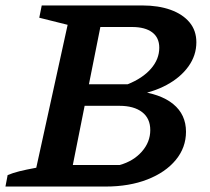

<svg xmlns="http://www.w3.org/2000/svg" viewBox="-33 -684 771 704"><path d="M-13 0 -5 -42Q14 -50 38 -56Q62 -62 100 -69L215 -593L111 -619L120 -664H489Q548 -664 592.5 -648Q637 -632 662 -602Q687 -572 687 -529Q687 -481 658 -440.5Q629 -400 578 -372.5Q527 -345 461 -335L464 -351Q555 -341 602 -302.5Q649 -264 649 -201Q649 -143 611.5 -97.5Q574 -52 507.5 -26Q441 0 354 0ZM234 -79H406Q456 -93 487 -128Q518 -163 518 -207Q518 -250 488 -273Q458 -296 405 -296H210L225 -375H435Q490 -397 520.5 -432Q551 -467 551 -509Q551 -546 525 -565.5Q499 -585 451 -585H335Z"/></svg>

Font: Piazzolla Thin
Style: Bold Italic
Weight: 700
Italic angle: -11.3°
Version: Version 2.005